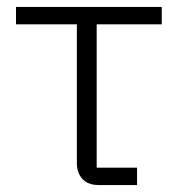

<svg xmlns="http://www.w3.org/2000/svg" viewBox="-20 -532 519 552"><path d="M374 0H264Q233 0 217 -17.5Q201 -35 201 -63V-462H26V-512H445V-462H258V-50H374Z"/></svg>

Font: IBM Plex Sans Light
Style: Regular
Weight: 300
Designer: Mike Abbink, Paul van der Laan, Pieter van Rosmalen
Foundry: Bold Monday
Version: Version 3.201